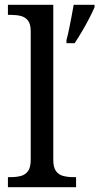

<svg xmlns="http://www.w3.org/2000/svg" viewBox="-20 -780 414 800"><path d="M13 0V-42H26Q49 -42 67.5 -47Q86 -52 97 -67.5Q108 -83 108 -114V-650Q108 -680 96.5 -694.5Q85 -709 66.5 -713.5Q48 -718 26 -718H13V-760H202V-114Q202 -83 213 -67.5Q224 -52 243 -47Q262 -42 284 -42H297V0ZM257 -613Q263 -635 268 -660Q273 -685 278 -710.5Q283 -736 287 -760H374V-750Q365 -729 351 -702Q337 -675 321 -648Q305 -621 291 -600H257Z"/></svg>

Font: Noto Serif Telugu
Style: Regular
Weight: 400
Designer: Jelle Bosma - Monotype Design Team
Foundry: Monotype Imaging Inc.
Version: Version 2.003